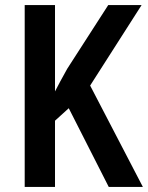

<svg xmlns="http://www.w3.org/2000/svg" viewBox="-20 -734 581 754"><path d="M541 0H407L250 -309L196 -260V0H77V-714H196V-375Q205 -392 216.5 -414Q228 -436 244 -464L405 -714H536L334 -398Z"/></svg>

Font: Noto Sans Gurmukhi Condensed SemiBold
Style: Regular
Weight: 600
Width: 3
Designer: Jelle Bosma - Monotype Design Team
Foundry: Monotype Imaging Inc.
Version: Version 2.004; ttfautohint (v1.8.4.7-5d5b)